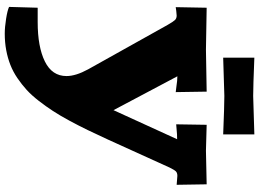

<svg xmlns="http://www.w3.org/2000/svg" viewBox="-160 -680 1080 800"><g transform="rotate(90 380.0 -280.0)"><path d="M540 -669.9Q419.9 -674.8 379.9 -674.8L220.2 -669.9V-799.8Q339.8 -794.9 379.9 -794.9L540 -799.8ZM748 -601.1 750 -476.1Q713.4 -479 712.9 -479Q700.2 -479 694.1 -472.9Q688 -466.8 678.2 -446.8L562 -190.9Q540 -143.1 522 -105.7Q503.9 -68.4 482.7 -29.1Q461.4 10.3 442.1 39.8Q422.9 69.3 400.1 98.6Q377.4 127.9 354.7 148.7Q332 169.4 305.4 187.5Q278.8 205.6 250.2 216.8Q221.7 228 189 234.1Q156.2 240.2 120.1 240.2Q93.3 240.2 58.1 234.6Q22.9 229 8.8 222.2L12.2 103H71.8Q175.3 103 236.1 73Q296.9 43 296.9 -17.1Q296.9 -55.7 269 -106.9L84 -438Q70.3 -461.9 63.5 -469Q56.6 -476.1 44.9 -476.1Q38.1 -476.1 25.6 -474.4Q13.2 -472.7 9.8 -472.2L12.2 -601.1L187 -598.1L361.8 -601.1L363.8 -472.2L339.8 -475.1Q315.4 -479 297.9 -479L439 -212.9L560.1 -478Q537.6 -478 522 -476.1L498 -474.1L500 -601.1L607.9 -598.1Z"/></g></svg>

Font: Zantroke
Style: Regular
Weight: 500
Foundry: gluk
Version: Version 0.36